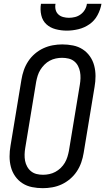

<svg xmlns="http://www.w3.org/2000/svg" viewBox="-20 -975 550 1003"><path d="M204 8Q175 8 147.5 2.5Q120 -3 97.5 -17.5Q75 -32 59.5 -54Q44 -76 37 -102.5Q30 -129 30 -157.5Q30 -186 35 -214L92 -559Q96 -584 104.5 -608.5Q113 -633 127.5 -655Q142 -677 162.5 -694.5Q183 -712 207 -723Q231 -734 256 -738.5Q281 -743 305 -743Q334 -743 361.5 -737.5Q389 -732 411.5 -717.5Q434 -703 449.5 -681Q465 -659 472 -632.5Q479 -606 479 -577.5Q479 -549 474 -521L417 -176Q413 -151 404.5 -126.5Q396 -102 381.5 -80Q367 -58 346.5 -40.5Q326 -23 302.5 -12Q279 -1 253.5 3.5Q228 8 204 8ZM205 -62Q221 -62 237.5 -65.5Q254 -69 269 -77Q284 -85 297 -97.5Q310 -110 318.5 -124.5Q327 -139 332 -155Q337 -171 340 -187L397 -532Q400 -549 400.5 -566.5Q401 -584 398 -600Q395 -616 387.5 -630.5Q380 -645 367.5 -655Q355 -665 338.5 -669Q322 -673 304 -673Q288 -673 271.5 -669.5Q255 -666 240 -658Q225 -650 212.5 -637.5Q200 -625 191 -610.5Q182 -596 177 -580Q172 -564 169 -548L112 -203Q109 -186 108.5 -168.5Q108 -151 111 -135Q114 -119 122 -104.5Q130 -90 142.5 -80Q155 -70 171 -66Q187 -62 205 -62ZM329 -815Q299 -815 270.5 -822.5Q242 -830 222 -848.5Q202 -867 195.5 -896Q189 -925 194 -955H270Q267 -939 270.5 -924.5Q274 -910 284.5 -900Q295 -890 310 -886Q325 -882 340 -882Q356 -882 372 -886Q388 -890 401.5 -900Q415 -910 423.5 -924.5Q432 -939 434 -955H510Q505 -925 489.5 -896Q474 -867 447.5 -848.5Q421 -830 390 -822.5Q359 -815 329 -815Z"/></svg>

Font: Iosevka SS04 Oblique
Style: Regular
Weight: 400
Italic angle: -9°
Monospace: yes
Designer: Belleve Invis
Foundry: Belleve Invis
Version: Version 19.0.0; ttfautohint (v1.8.4)